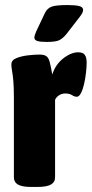

<svg xmlns="http://www.w3.org/2000/svg" viewBox="-20 -738 363 760"><path d="M104 2Q67 2 51 -7.5Q35 -17 35 -36V-349Q35 -396 32.5 -421Q30 -446 27.5 -459Q25 -472 25 -483Q25 -500 45 -508Q65 -516 91 -519Q117 -522 136 -522Q154 -522 163 -516Q172 -510 176.5 -493.5Q181 -477 187 -443Q199 -482 230 -506.5Q261 -531 290 -531Q308 -531 315.5 -521Q323 -511 323 -491Q323 -474 320.5 -451Q318 -428 313 -406Q308 -384 300.5 -369.5Q293 -355 284 -355Q275 -355 265 -361.5Q255 -368 238 -368Q225 -368 214 -361Q203 -354 198 -343V-36Q198 -17 181.5 -7.5Q165 2 128 2ZM165 -572Q138 -572 127 -576Q116 -580 116 -589Q116 -597 124 -615L158 -687Q167 -705 184 -711.5Q201 -718 248 -718Q278 -718 293.5 -714Q309 -710 309 -699Q309 -691 302.5 -681Q296 -671 287 -660L242 -602Q227 -584 212.5 -578Q198 -572 165 -572Z"/></svg>

Font: Asap Condensed ExtraBold
Style: Regular
Weight: 800
Width: 3
Designer: Pablo Cosgaya
Foundry: Omnibus-Type
Version: Version 3.001; ttfautohint (v1.8.4.7-5d5b)